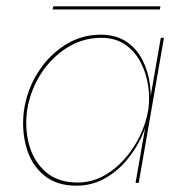

<svg xmlns="http://www.w3.org/2000/svg" viewBox="-20 -580 565 609"><path d="M500 -460 420 0H410L490 -460ZM56 -230Q66 -296 100.5 -350.5Q135 -405 187.5 -438Q240 -471 303 -470Q350 -469 382 -447Q414 -425 432 -389.5Q450 -354 455.5 -312Q461 -270 455 -230Q448 -187 428.5 -145Q409 -103 378.5 -68Q348 -33 308.5 -12Q269 9 222 9Q159 9 119 -24.5Q79 -58 63.5 -113Q48 -168 56 -230ZM66 -230Q58 -171 73 -118.5Q88 -66 126.5 -33.5Q165 -1 226 -1Q269 -1 306.5 -21Q344 -41 374 -74.5Q404 -108 423.5 -148.5Q443 -189 450 -230Q456 -268 450 -308Q444 -348 426 -382.5Q408 -417 378 -438Q348 -459 305 -460Q245 -461 194 -429.5Q143 -398 109.5 -345.5Q76 -293 66 -230ZM149 -560H489L487 -550H147Z"/></svg>

Font: Jost Thin
Style: Italic
Weight: 200
Italic angle: -5°
Version: Version 3.710